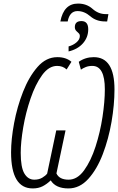

<svg xmlns="http://www.w3.org/2000/svg" viewBox="-20 -1045 661 1075"><path d="M359 -925Q370 -983 414 -983Q452 -983 485.5 -954Q519 -925 568 -925H580L587 -966H572Q531 -966 498 -995.5Q465 -1025 417 -1025Q337 -1025 318 -925ZM474 -881Q474 -927 436 -927Q399 -927 399 -893Q399 -879 409 -870Q415 -864 421 -858.5Q427 -853 427 -843Q427 -824 408.5 -808Q390 -792 364 -785V-757Q415 -769 444.5 -802.5Q474 -836 474 -881ZM264 -35Q292 10 363 10Q426 10 474.5 -43.5Q523 -97 555.5 -182Q588 -267 604.5 -363Q621 -459 621 -544Q621 -725 505 -725Q458 -725 421 -699L433 -655Q444 -663 460 -669.5Q476 -676 497 -676Q567 -676 567 -545Q567 -477 554 -391Q541 -305 515 -224.5Q489 -144 451 -91.5Q413 -39 364 -39Q312 -39 296 -74L347 -315H295L244 -73Q235 -61 216.5 -50Q198 -39 172 -39Q137 -39 116.5 -73.5Q96 -108 96 -189Q96 -249 110 -331.5Q124 -414 151 -493Q178 -572 215.5 -624Q253 -676 300 -676Q332 -676 353 -656L380 -699Q350 -725 301 -725Q238 -725 190 -670Q142 -615 109 -531Q76 -447 59 -356Q42 -265 42 -192Q42 10 163 10Q195 10 218.5 -2Q242 -14 264 -35Z"/></svg>

Font: Noto Sans Display Condensed Light
Style: Italic
Weight: 300
Width: 3
Designer: Monotype Design team
Foundry: Monotype Imaging Inc.
Version: 1.000